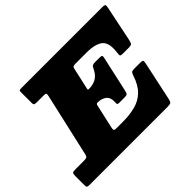

<svg xmlns="http://www.w3.org/2000/svg" viewBox="-209 -992 1234 1234"><g transform="rotate(-45 407.5 -375.0)"><path d="M372 -327 335.5 -165Q332 -148 333.5 -141.5Q335 -135 358 -135H408Q472.5 -135 523.5 -147.8Q574.5 -160.5 611.5 -195.8Q648.5 -231 670 -297.5Q675.5 -313.5 680.8 -319.2Q686 -325 708 -325H757Q781.5 -325 783.2 -318.2Q785 -311.5 781 -293L725 -32Q720.5 -11.5 714.2 -5.8Q708 0 682 0H-27Q-41 0 -45.5 -3.5Q-50 -7 -50 -22V-104.5Q-50 -126 -44.2 -130.5Q-38.5 -135 -18 -135H53Q76 -135 83.2 -138.8Q90.5 -142.5 94.5 -161L191.5 -588Q195 -602.5 193.2 -608.8Q191.5 -615 171.5 -615H112Q97 -615 90.5 -617.8Q84 -620.5 84 -637V-733Q84 -744.5 87.8 -747.2Q91.5 -750 103 -750H841Q864.5 -750 865.2 -741.2Q866 -732.5 862 -715L813.5 -481Q809.5 -461 804.2 -453Q799 -445 774 -445H721Q701 -445 700 -452.8Q699 -460.5 701 -475Q712 -555.5 677.8 -585.2Q643.5 -615 560 -615H463Q450 -615 443 -612.2Q436 -609.5 433.5 -598L400 -448Q397.5 -438.5 407 -438.5H407.5Q482.5 -438.5 514 -497.5Q522.5 -513.5 528 -523.2Q533.5 -533 560 -533H593Q615 -533 618.2 -528.5Q621.5 -524 617.5 -507L564 -266Q560.5 -249 555.2 -243.5Q550 -238 528 -238H487Q469 -238 467.2 -243.2Q465.5 -248.5 466.5 -262Q469 -300.5 446 -319.2Q423 -338 386.5 -338H385Q374.5 -338 372 -327Z"/></g></svg>

Font: Besley* Fatface
Style: Italic
Weight: 900
Italic angle: -13°
Designer: Owen Earl
Foundry: indestructible type*
Version: Version 3.000; ttfautohint (v1.8.3)